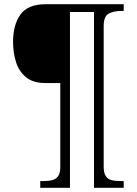

<svg xmlns="http://www.w3.org/2000/svg" viewBox="-20 -780 652 911"><path d="M171 111V79H191Q213 79 230 74Q247 69 256.5 55Q266 41 266 14V-386H195Q137 -386 103.5 -413.5Q70 -441 56 -485.5Q42 -530 42 -582Q42 -662 77 -711Q112 -760 197 -760H567V-728H554Q520 -728 496 -715.5Q472 -703 472 -656V11Q472 39 481 54Q490 69 507.5 74Q525 79 549 79H567V111H426V-723H312V111Z"/></svg>

Font: Noto Serif Kannada Light
Style: Regular
Weight: 300
Version: Version 2.003